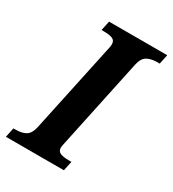

<svg xmlns="http://www.w3.org/2000/svg" viewBox="-196 -810 816 906"><g transform="rotate(30 212.5 -357.0)"><path d="M-10 -52H2Q36 -52 57 -64.5Q78 -77 86 -113L189 -596Q194 -615 194 -628Q194 -648 178 -655Q162 -662 129 -662H118L129 -714H446L435 -662H423Q388 -662 366.5 -649.5Q345 -637 337 -600L235 -119Q229 -93 229 -86Q229 -66 245.5 -59Q262 -52 294 -52H306L295 0H-21Z"/></g></svg>

Font: Noto Serif Narrow
Style: Bold Italic
Weight: 700
Width: 4
Italic angle: -12°
Designer: Monotype Design Team
Foundry: Monotype Imaging Inc.
Version: Version 1.001